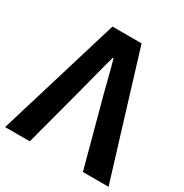

<svg xmlns="http://www.w3.org/2000/svg" viewBox="-175 -876 970 1011"><g transform="rotate(30 309.5 -370.5)"><path d="M-5 0H145L241 -361C263 -443 280 -517 304 -600H308C332 -517 348 -443 371 -361L468 0H624L397 -741H220Z"/></g></svg>

Font: Noto Sans Mono CJK HK
Style: Bold
Weight: 700
Designer: Ryoko NISHIZUKA 西塚涼子 (kana, bopomofo & ideographs); Paul D. Hunt (Latin, Greek & Cyrillic); Sandoll Communications 산돌커뮤니
Foundry: Adobe
Version: Version 2.004;hotconv 1.0.118;makeotfexe 2.5.65603